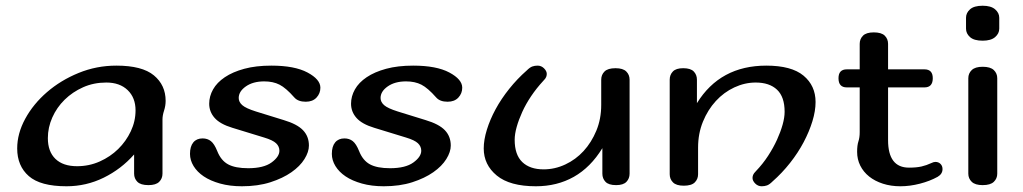

<svg xmlns="http://www.w3.org/2000/svg" viewBox="-20 -636 3570 670"><path d="M386 -407Q476 -407 517 -373Q558 -339 558 -284Q558 -267 552.5 -250Q547 -233 547 -219V-30Q547 -13 535.5 -1.5Q524 10 498 10Q471 10 459.5 -1.5Q448 -13 448 -30V-97Q403 -46 342 -16Q281 14 212 14Q121 14 80.5 -21.5Q40 -57 40 -118Q40 -170 68 -221.5Q96 -273 144 -314.5Q192 -356 254.5 -381.5Q317 -407 386 -407ZM351 -348Q307 -348 270 -331.5Q233 -315 205.5 -288Q178 -261 162.5 -226Q147 -191 147 -154Q147 -107 173.5 -81.5Q200 -56 249 -56Q291 -56 328 -72.5Q365 -89 392.5 -116Q420 -143 436.5 -178Q453 -213 453 -251Q453 -295 425.5 -321.5Q398 -348 351 -348Z M846 -49Q900 -49 927.5 -69Q955 -89 955 -110Q955 -125 943.5 -136Q932 -147 902 -156L791 -190Q748 -203 729 -224.5Q710 -246 710 -274Q710 -300 723.5 -324Q737 -348 764.5 -366.5Q792 -385 832.5 -396Q873 -407 927 -407Q1008 -407 1053 -383Q1098 -359 1098 -330Q1098 -310 1084.5 -295.5Q1071 -281 1047 -281Q1020 -281 1007 -296Q978 -329 955.5 -340.5Q933 -352 902 -352Q863 -352 838 -334.5Q813 -317 813 -294Q813 -280 825.5 -269Q838 -258 873 -247L970 -217Q1017 -203 1037.5 -181.5Q1058 -160 1058 -128Q1058 -106 1042.5 -81Q1027 -56 997 -35Q967 -14 923.5 0Q880 14 824 14Q782 14 748 4.5Q714 -5 691 -20.5Q668 -36 655.5 -56.5Q643 -77 643 -99Q643 -125 654.5 -139Q666 -153 687 -153Q704 -153 716 -143.5Q728 -134 738 -109Q751 -76 776 -62.5Q801 -49 846 -49Z M1341 -49Q1395 -49 1422.5 -69Q1450 -89 1450 -110Q1450 -125 1438.5 -136Q1427 -147 1397 -156L1286 -190Q1243 -203 1224 -224.5Q1205 -246 1205 -274Q1205 -300 1218.5 -324Q1232 -348 1259.5 -366.5Q1287 -385 1327.5 -396Q1368 -407 1422 -407Q1503 -407 1548 -383Q1593 -359 1593 -330Q1593 -310 1579.5 -295.5Q1566 -281 1542 -281Q1515 -281 1502 -296Q1473 -329 1450.5 -340.5Q1428 -352 1397 -352Q1358 -352 1333 -334.5Q1308 -317 1308 -294Q1308 -280 1320.5 -269Q1333 -258 1368 -247L1465 -217Q1512 -203 1532.5 -181.5Q1553 -160 1553 -128Q1553 -106 1537.5 -81Q1522 -56 1492 -35Q1462 -14 1418.5 0Q1375 14 1319 14Q1277 14 1243 4.5Q1209 -5 1186 -20.5Q1163 -36 1150.5 -56.5Q1138 -77 1138 -99Q1138 -125 1149.5 -139Q1161 -153 1182 -153Q1199 -153 1211 -143.5Q1223 -134 1233 -109Q1246 -76 1271 -62.5Q1296 -49 1341 -49Z M2082 -119Q2041 -52 1982.5 -19Q1924 14 1850 14Q1759 14 1713.5 -23.5Q1668 -61 1668 -118Q1668 -148 1679 -183.5Q1690 -219 1709.5 -255Q1729 -291 1757 -326Q1785 -361 1818 -390Q1829 -401 1837.5 -404Q1846 -407 1856 -407Q1869 -407 1878.5 -397.5Q1888 -388 1888 -378Q1888 -373 1886 -367.5Q1884 -362 1876 -354Q1852 -328 1833.5 -300.5Q1815 -273 1802.5 -245.5Q1790 -218 1783 -193Q1776 -168 1776 -148Q1776 -96 1802.5 -70.5Q1829 -45 1877 -45Q1916 -45 1952.5 -62Q1989 -79 2016.5 -109Q2044 -139 2061 -180Q2078 -221 2078 -270V-358Q2078 -375 2089.5 -386.5Q2101 -398 2128 -398Q2154 -398 2165.5 -386.5Q2177 -375 2177 -358V-30Q2177 -13 2166 -1.5Q2155 10 2130 10Q2104 10 2093 -1.5Q2082 -13 2082 -30Z M2412 -276Q2493 -407 2654 -407Q2742 -407 2784 -372Q2826 -337 2826 -280Q2826 -249 2815 -213Q2804 -177 2784.5 -140Q2765 -103 2737 -67.5Q2709 -32 2676 -3Q2665 8 2656.5 11Q2648 14 2638 14Q2625 14 2615.5 4.5Q2606 -5 2606 -15Q2606 -20 2608 -25.5Q2610 -31 2618 -39Q2642 -64 2660.5 -92.5Q2679 -121 2691.5 -148.5Q2704 -176 2711 -201Q2718 -226 2718 -246Q2718 -298 2691.5 -323Q2665 -348 2617 -348Q2579 -348 2542.5 -331Q2506 -314 2478 -283.5Q2450 -253 2433 -211.5Q2416 -170 2416 -121V-28Q2416 -11 2404.5 0.5Q2393 12 2366 12Q2340 12 2328.5 0.5Q2317 -11 2317 -28V-358Q2317 -375 2328 -386.5Q2339 -398 2364 -398Q2390 -398 2401 -386.5Q2412 -375 2412 -358Z M3122 14Q3089 14 3061 5Q3033 -4 3013 -20Q2993 -36 2982 -58Q2971 -80 2971 -106Q2971 -129 2975.5 -142.5Q2980 -156 2980 -175V-331H2935Q2906 -331 2906 -363Q2906 -394 2935 -394H2980V-483Q2980 -500 2991.5 -511.5Q3003 -523 3029 -523Q3056 -523 3067.5 -511.5Q3079 -500 3079 -483V-394H3206Q3235 -394 3235 -363Q3235 -331 3206 -331H3079V-147Q3079 -51 3152 -51Q3178 -51 3195.5 -55Q3213 -59 3230 -67Q3238 -71 3244 -71Q3255 -71 3262 -64Q3269 -57 3269 -46Q3269 -29 3252 -19Q3225 -4 3190 5Q3155 14 3122 14Z M3460 -30Q3460 -13 3448 -1.5Q3436 10 3409 10Q3383 10 3371 -1.5Q3359 -13 3359 -30V-363Q3359 -380 3371 -391.5Q3383 -403 3409 -403Q3436 -403 3448 -391.5Q3460 -380 3460 -363ZM3409 -494Q3379 -494 3365 -506.5Q3351 -519 3351 -536V-574Q3351 -591 3365 -603.5Q3379 -616 3409 -616Q3438 -616 3452.5 -603.5Q3467 -591 3467 -574V-536Q3467 -519 3452.5 -506.5Q3438 -494 3409 -494Z"/></svg>

Font: Sofadi One
Style: Regular
Weight: 400
Designer: Botjo Nikoltchev
Foundry: Botjo Nikoltchev
Version: Version 1.002